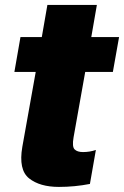

<svg xmlns="http://www.w3.org/2000/svg" viewBox="-20 -746 500 774"><path d="M217.5 7.5Q281 7.5 342.5 -4.5L366.5 -141.5Q342 -133 314.5 -133Q291.5 -133 280.8 -143.8Q270 -154.5 276.5 -192L323.5 -456H435L460 -596.5H348L370.5 -726H171L148.5 -596.5H62.5L38 -456H124L70 -154Q54 -61.5 97.2 -27Q140.5 7.5 217.5 7.5Z"/></svg>

Font: Anybody Condensed Black
Style: Italic
Weight: 900
Width: 3
Italic angle: -10°
Version: Version 1.113;gftools[0.9.25]